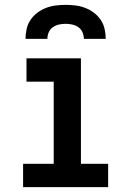

<svg xmlns="http://www.w3.org/2000/svg" viewBox="-20 -770 540 790"><path d="M75 0V-96H201V-434H89V-530H313V-96H425V0ZM85 -610Q85 -630 89.5 -650.5Q94 -671 105.5 -688Q117 -705 133.5 -717.5Q150 -730 169.5 -737.5Q189 -745 209.5 -747.5Q230 -750 250 -750Q270 -750 290.5 -747.5Q311 -745 330.5 -737.5Q350 -730 366.5 -717.5Q383 -705 394.5 -688Q406 -671 410.5 -650.5Q415 -630 415 -610H325Q325 -624 319.5 -637Q314 -650 302.5 -658Q291 -666 277.5 -669Q264 -672 250 -672Q236 -672 222.5 -669Q209 -666 197.5 -658Q186 -650 180.5 -637Q175 -624 175 -610Z"/></svg>

Font: Iosevka Slab
Style: Bold
Weight: 700
Monospace: yes
Designer: Belleve Invis
Foundry: Belleve Invis
Version: Version 11.1.1; ttfautohint (v1.8.3)